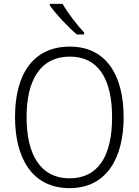

<svg xmlns="http://www.w3.org/2000/svg" viewBox="-20 -967 721 997"><path d="M305 -947H239V-939C268 -896 333 -827 379 -788H417V-798C380 -837 331 -901 305 -947ZM622 -358C622 -578 530 -725 343 -725C155 -725 58 -586 58 -359C58 -149 145 10 341 10C534 10 622 -147 622 -358ZM118 -358C118 -552 190 -673 343 -673C489 -673 562 -559 562 -358C562 -160 492 -41 341 -41C191 -41 118 -163 118 -358Z"/></svg>

Font: Noto Sans SemiCondensed Light
Style: Regular
Weight: 300
Width: 4
Designer: Monotype Design Team
Foundry: Monotype Imaging Inc.
Version: Version 2.013